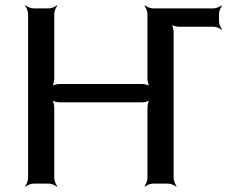

<svg xmlns="http://www.w3.org/2000/svg" viewBox="-20 -680 842 711"><path d="M623 -20V-561C623 -570 619 -587 614 -592L612 -590C617 -585 634 -581 643 -581H771C780 -581 795 -575 800 -570L802 -572C797 -577 791 -592 791 -601V-629C791 -638 797 -653 802 -658L800 -660C795 -655 780 -649 771 -649H546C537 -649 522 -655 517 -660L515 -658C520 -653 526 -638 526 -629V-389C526 -380 530 -363 535 -358L537 -360C532 -365 515 -369 506 -369H201C192 -369 175 -365 170 -360L172 -358C177 -363 181 -380 181 -389V-629C181 -638 187 -653 192 -658L190 -660C185 -655 170 -649 161 -649H104C95 -649 80 -655 75 -660L73 -658C78 -653 84 -638 84 -629V-20C84 -11 78 4 73 9L75 11C80 6 95 0 104 0H161C170 0 185 6 190 11L192 9C187 4 181 -11 181 -20V-281C181 -290 177 -307 172 -312L170 -310C175 -305 192 -301 201 -301H506C515 -301 532 -305 537 -310L535 -312C530 -307 526 -290 526 -281V-20C526 -11 520 4 515 9L517 11C522 6 537 0 546 0H603C612 0 627 6 632 11L634 9C629 4 623 -11 623 -20Z"/></svg>

Font: Gamestation Storm
Style: Regular
Weight: 400
Designer: Jonas Hecksher
Foundry: Jonas Hecksher, Playtypeª, e-types AS
Version: Version 1.003